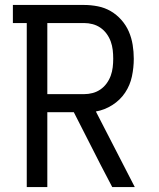

<svg xmlns="http://www.w3.org/2000/svg" viewBox="-20 -755 640 775"><path d="M88 0V-662H32V-735H319Q347 -735 375 -729.5Q403 -724 427 -710Q451 -696 470 -674.5Q489 -653 500 -627.5Q511 -602 515.5 -574Q520 -546 520 -518Q520 -482 512.5 -446.5Q505 -411 485 -381Q465 -351 433.5 -331Q402 -311 367 -305L524 0H433L386 -90L278 -302H171V0ZM171 -375H319Q337 -375 354 -379.5Q371 -384 385.5 -394Q400 -404 410.5 -418.5Q421 -433 427 -449.5Q433 -466 435 -483.5Q437 -501 437 -518Q437 -536 435 -553.5Q433 -571 427 -587.5Q421 -604 410.5 -618.5Q400 -633 385.5 -643Q371 -653 354 -657.5Q337 -662 319 -662H171Z"/></svg>

Font: Nova
Style: Regular
Weight: 400
Monospace: yes
Designer: Belleve Invis
Foundry: Belleve Invis
Version: Version 24.1.4; ttfautohint (v1.8.4)